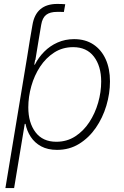

<svg xmlns="http://www.w3.org/2000/svg" viewBox="-20 -746 625 970"><path d="M114.7 -442.9 130.4 -541 144 -620.1Q152.8 -673.3 184.3 -699.7Q215.8 -726.1 269 -726.1Q279.3 -726.1 290.3 -725.8Q301.3 -725.6 309.6 -724.6L302.7 -685.5Q293.9 -686 284.4 -686Q274.9 -686 268.6 -686Q232.4 -686 213.1 -670.9Q193.8 -655.8 188 -620.1L174.8 -541L158.7 -442.9ZM7.3 204.1 130.9 -541H173.8L153.3 -419.4H156.2Q174.3 -455.6 203.4 -484.9Q232.4 -514.2 270.8 -531.2Q309.1 -548.3 354.5 -548.3Q411.1 -548.3 451.7 -521.5Q492.2 -494.6 513.9 -446.8Q535.6 -398.9 535.6 -335Q535.6 -273.4 517.3 -212.2Q499 -150.9 464.1 -100.3Q429.2 -49.8 379.9 -19.3Q330.6 11.2 268.1 11.2Q221.2 11.2 188.2 -6.6Q155.3 -24.4 135.5 -54.4Q115.7 -84.5 108.9 -120.1H105L51.3 204.1ZM264.6 -29.8Q317.9 -29.8 359.9 -56.9Q401.9 -84 431.2 -128.7Q460.4 -173.3 475.8 -227.1Q491.2 -280.8 491.2 -334Q491.2 -411.6 454.6 -459.7Q418 -507.8 349.6 -507.8Q295.9 -507.8 253.9 -480.7Q211.9 -453.6 182.6 -409.2Q153.3 -364.7 138.2 -310.8Q123 -256.8 123 -203.6Q123 -126 159.4 -77.9Q195.8 -29.8 264.6 -29.8Z"/></svg>

Font: Inter 17pt ExtraLight
Style: Italic
Weight: 250
Italic angle: -9.3988°
Version: Version 4.001;git-66647c0bb